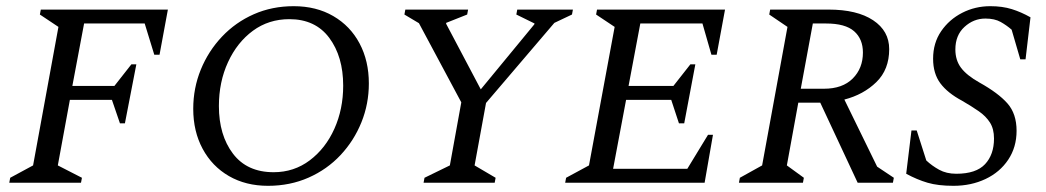

<svg xmlns="http://www.w3.org/2000/svg" viewBox="-20 -591 3383 621"><path d="M10 0 13 -16 87 -56 169 -504 109 -544 112 -560H523L496 -414H479L448 -515H252L214 -313H350L405 -383H421L384 -192H368L342 -268H206L167 -56L245 -16L242 0Z M847 10Q775 10 720.5 -21.5Q666 -53 635.5 -109.5Q605 -166 605 -239Q605 -306 629.5 -366Q654 -426 698 -472.5Q742 -519 801 -545Q860 -571 930 -571Q1003 -571 1058 -539Q1113 -507 1143 -450.5Q1173 -394 1173 -321Q1173 -255 1149 -195.5Q1125 -136 1081.5 -89.5Q1038 -43 978 -16.5Q918 10 847 10ZM865 -34Q931 -34 982 -72.5Q1033 -111 1061.5 -174.5Q1090 -238 1090 -314Q1090 -408 1045 -468.5Q1000 -529 916 -529Q849 -529 798 -491.5Q747 -454 717.5 -390Q688 -326 688 -248Q688 -154 733.5 -94Q779 -34 865 -34Z M1350 0 1353 -16 1435 -56 1472 -260 1335 -516 1288 -544 1291 -560H1494L1491 -544L1423 -517V-514L1535 -302L1708 -512L1709 -515L1650 -544L1653 -560H1833L1830 -544L1773 -517L1552 -258L1515 -56L1583 -16L1580 0Z M1808 0 1811 -16 1885 -56 1968 -504 1908 -544 1911 -560H2325L2298 -414H2281L2252 -515H2051L2013 -313H2158L2213 -383H2229L2193 -192H2176L2151 -268H2005L1963 -45H2203L2270 -155H2286L2259 0Z M2370 0 2373 -16 2445 -56 2527 -504 2468 -544 2471 -560H2660Q2752 -560 2804 -525.5Q2856 -491 2856 -432Q2856 -366 2814.5 -325.5Q2773 -285 2711 -269L2817 -52L2871 -16L2868 0H2754L2633 -259H2562L2525 -56L2580 -16L2577 0ZM2652 -515H2609L2570 -304H2645Q2705 -304 2738 -337Q2771 -370 2771 -421Q2771 -465 2742.5 -490Q2714 -515 2652 -515Z M3064 10Q3014 10 2980 0Q2946 -10 2911 -29L2928 -169H2945L2976 -72Q2994 -55 3017.5 -42Q3041 -29 3073 -29Q3137 -29 3166 -60Q3195 -91 3195 -143Q3195 -174 3182 -194.5Q3169 -215 3146 -231Q3123 -247 3092 -265Q3045 -290 3021.5 -321.5Q2998 -353 2998 -401Q2998 -452 3024 -490Q3050 -528 3092 -549.5Q3134 -571 3183 -571Q3222 -571 3252.5 -561.5Q3283 -552 3313 -535L3297 -399H3280L3252 -495Q3236 -509 3216.5 -520Q3197 -531 3167 -531Q3129 -531 3099.5 -504Q3070 -477 3070 -431Q3070 -396 3088.5 -371.5Q3107 -347 3148 -324Q3209 -290 3238.5 -256.5Q3268 -223 3268 -168Q3268 -115 3241 -74.5Q3214 -34 3167.5 -12Q3121 10 3064 10Z"/></svg>

Font: Spectral SC
Style: Italic
Weight: 400
Italic angle: -10°
Designer: Jean-Baptiste Levee
Foundry: Production Type
Version: Version 2.001